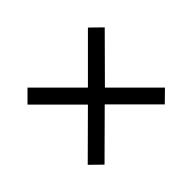

<svg xmlns="http://www.w3.org/2000/svg" viewBox="-96 -706 719 719"><g transform="rotate(45 264.0 -346.5)"><path d="M105 -142 60 -187 220 -347 61 -506 105 -551 265 -392 424 -551 468 -506 309 -347 468 -187 424 -142 265 -302Z"/></g></svg>

Font: MuseoModerno SemiBold Light
Style: Regular
Weight: 300
Version: Version 1.001